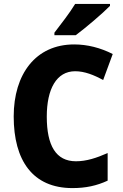

<svg xmlns="http://www.w3.org/2000/svg" viewBox="-20 -1017 627 981"><path d="M542 -987V-997H364C337 -952 291 -893 258 -850V-837H367C418 -875 506 -950 542 -987ZM364 -653C412 -653 460 -634 507 -608L556 -741C493 -773 426 -790 359 -790C162 -790 50 -638 50 -422C50 -197 147 -56 350 -56C418 -56 474 -68 530 -94V-235C473 -210 422 -193 368 -193C266 -193 219 -273 219 -421C219 -563 269 -653 364 -653Z"/></svg>

Font: Noto Sans Malayalam UI SemiCondensed ExtraBold
Style: Regular
Weight: 800
Width: 4
Designer: Jelle Bosma - Monotype Design Team
Foundry: Monotype Imaging Inc.
Version: Version 2.104